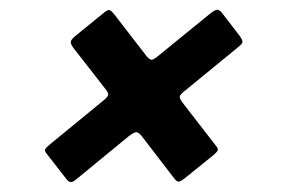

<svg xmlns="http://www.w3.org/2000/svg" viewBox="-20 -548 574 392"><path d="M302 -433Q293.5 -426 289.5 -426Q285.5 -426 279.5 -433L213.5 -518.5Q208 -525.5 204.2 -527.2Q200.5 -529 191.5 -521.5L135 -475.5Q125 -467.5 124.5 -462.8Q124 -458 130 -450L195.5 -366Q201 -359 200.8 -354.8Q200.5 -350.5 192 -343.5L81 -252.5Q74 -246.5 72.2 -243.5Q70.5 -240.5 75 -234.5L115.5 -182.5Q120.5 -176 125 -176.2Q129.5 -176.5 136.5 -182.5L243 -270Q254 -278.5 259 -278Q264 -277.5 271 -268L335.5 -184Q340.5 -177.5 344.2 -177.2Q348 -177 356.5 -183.5L416 -231.5Q422.5 -237 424.2 -240.5Q426 -244 422 -249L353 -338Q346.5 -346.5 347 -350.8Q347.5 -355 358.5 -363.5L466.5 -452Q475.5 -459 475 -463.2Q474.5 -467.5 469.5 -474.5L433 -522Q427 -529.5 421.5 -527.8Q416 -526 407.5 -519Z"/></svg>

Font: Besley ExtraBold
Style: Italic
Weight: 800
Italic angle: -13°
Designer: Owen Earl
Foundry: indestructible type*
Version: Version 2.001